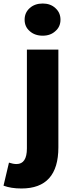

<svg xmlns="http://www.w3.org/2000/svg" viewBox="-80 -851 422 1092"><path d="M-60 205 -29 74Q-5 82 14 82Q73 82 73 -7V-569H252V-13Q252 221 42 221Q-17 221 -60 205ZM89 -674Q60 -699 60 -739Q60 -779 89 -805Q118 -831 163 -831Q207 -831 235 -805Q264 -779 264 -739Q264 -699 235 -674Q207 -648 163 -648Q118 -648 89 -674Z"/></svg>

Font: KaiGen Gothic SC Heavy
Style: Bold
Weight: 900
Designer: Ryoko NISHIZUKA Ë•øÂ°öÊ∂ºÂ≠ê (kana & ideographs); Paul D. Hunt (Latin, Greek & Cyrillic); Wenlong ZHANG Âº†ÊñáÈæô (bopom
Version: Version 1.001 October 10, 2014